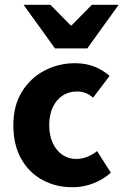

<svg xmlns="http://www.w3.org/2000/svg" viewBox="-20 -773 518 805"><path d="M284.5 12Q213.7 12 157.4 -18.8Q101.2 -49.6 68.6 -107.6Q36 -165.7 36 -247.8Q36 -330.4 71.9 -388.4Q107.9 -446.5 166.9 -477.3Q225.9 -508 294.3 -508Q340.2 -508 376.5 -493.4Q412.8 -478.7 439.4 -454.7L370.4 -363.7Q356.6 -375.3 340.3 -382.4Q324 -389.4 302.5 -389.4Q268 -389.4 241.9 -372Q215.8 -354.6 201.1 -322.8Q186.4 -291.1 186.4 -247.8Q186.4 -205 201.2 -173.2Q216 -141.5 241.3 -124.1Q266.6 -106.6 299.4 -106.6Q323.9 -106.6 346.1 -115.7Q368.2 -124.7 387.1 -139.5L444.7 -48.9Q413.7 -20.9 371.8 -4.4Q329.9 12 284.5 12ZM210.6 -570 78.8 -753H191.2L276.2 -666.6H280.2L365.3 -753H477.7L345.9 -570Z"/></svg>

Font: SourceSans3VF
Style: Regular
Weight: 200
Designer: Paul D. Hunt
Foundry: Adobe
Version: Version 3.052;hotconv 1.1.0;makeotfexe 2.6.0